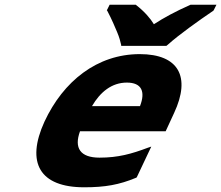

<svg xmlns="http://www.w3.org/2000/svg" viewBox="-20 -786 940 816"><path d="M371 -335C406 -395 455 -435 519 -435C582 -435 599 -397 575 -335ZM561 -32 623 -163 608 -158C539 -132 482 -116 403 -116C321 -116 294 -157 320 -228H684L720 -306C792 -460 739 -556 574 -556C393 -556 249 -441 169 -269C89 -94 149 10 338 10C427 10 487 -1 557 -30ZM888 -742 900 -766H790L788 -765C727 -738 675 -710 634 -683C619 -708 594 -737 558 -765L557 -766H446L434 -742L436 -740C457 -700 469 -670 478 -649C487 -628 492 -609 495 -595V-591H687L692 -595C741 -639 824 -698 886 -740Z"/></svg>

Font: Passageway
Style: BdSuIt
Weight: 700
Foundry: Ascender Corporation
Version: Version 1.11